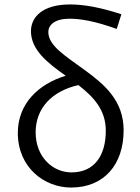

<svg xmlns="http://www.w3.org/2000/svg" viewBox="-20 -829 630 862"><path d="M299 13C448 13 535 -91 535 -244C535 -375 453 -447 361 -514C272 -579 197 -624 197 -685C197 -717 226 -745 292 -745C344 -745 410 -733 504 -699L525 -765C433 -795 360 -809 294 -809C172 -809 119 -753 119 -689C119 -605 194 -546 275 -489C154 -452 60 -365 60 -232C60 -78 178 13 299 13ZM140 -235C140 -342 212 -420 332 -447C400 -394 455 -336 455 -242C455 -131 404 -55 301 -55C217 -55 140 -124 140 -235Z"/></svg>

Font: Source Han Sans JP Normal
Style: Regular
Weight: 350
Designer: Ryoko NISHIZUKA 西塚涼子 (kana, bopomofo & ideographs); Paul D. Hunt (Latin, Greek & Cyrillic); Sandoll Communications 산돌커뮤니
Foundry: Adobe
Version: Version 2.002;hotconv 1.0.116;makeotfexe 2.5.65601